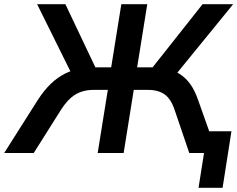

<svg xmlns="http://www.w3.org/2000/svg" viewBox="-56 -725 1125 910"><path d="M885 165 911 0H859L875 -103H1041L999 165ZM-36 0 123 -251Q152 -296 184 -327Q216 -358 253 -376.5Q290 -395 334 -401L289 -364L120 -705H254L404 -389L381 -406H471L519 -705H642L594 -406H677L654 -389L904 -705H1049L771 -364L720 -401Q762 -395 793 -376Q824 -357 846 -326Q868 -295 883 -251L972 0H841L772 -203Q755 -255 725 -277Q695 -299 645 -299H578L530 0H407L455 -299H388Q337 -299 300.5 -276.5Q264 -254 232 -203L104 0Z"/></svg>

Font: Nunito Sans 12pt ExtraLight
Style: Italic
Weight: 200
Italic angle: -9°
Designer: Vernon Adams
Foundry: Vernon Adams
Version: Version 3.101;gftools[0.9.27]